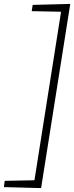

<svg xmlns="http://www.w3.org/2000/svg" viewBox="-35 -863 379 981"><path d="M324 -843 175 98 -15 93 -11 61 141 58 277 -803 127 -806 132 -838Z"/></svg>

Font: Bitter Thin Light
Style: Italic
Weight: 300
Italic angle: -9°
Version: Version 2.002